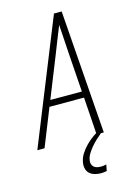

<svg xmlns="http://www.w3.org/2000/svg" viewBox="-144 -808 784 1105"><g transform="rotate(-15 248.0 -256.0)"><path d="M-4 0 292 -735H338L392 0H349L334 -223H128L39 0ZM331 -260 315 -490Q312 -534 309.5 -577.5Q307 -621 304 -664Q287 -621 269.5 -577.5Q252 -534 235 -490L143 -260ZM316 223Q298 223 280 218Q262 213 249.5 202Q237 191 232.5 173.5Q228 156 231 138Q235 111 250.5 86.5Q266 62 286.5 41.5Q307 21 330.5 4.5Q354 -12 379 -26L375 0Q358 14 342 29Q326 44 312 60.5Q298 77 286.5 95.5Q275 114 272 134Q270 145 273 156Q276 167 284 174Q292 181 303 183.5Q314 186 326 186Q333 186 341 185Q349 184 358 182L351 219Q342 221 333.5 222Q325 223 316 223Z"/></g></svg>

Font: Iosevka SS18 Extralight
Style: Italic
Weight: 200
Italic angle: -9°
Monospace: yes
Designer: Belleve Invis
Foundry: Belleve Invis
Version: Version 25.1.1; ttfautohint (v1.8.4)